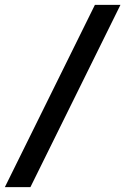

<svg xmlns="http://www.w3.org/2000/svg" viewBox="-137 -769 515 789"><path d="M358 -749 -12 0H-117L253 -749Z"/></svg>

Font: Air America
Style: Regular
Weight: 400
Designer: William G. Sherman
Foundry: Aaron Bell – Saja Typeworks
Version: Version 1.100;PS 001.100;hotconv 1.0.88;makeotf.lib2.5.64775